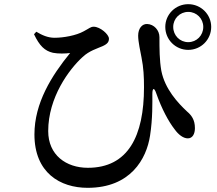

<svg xmlns="http://www.w3.org/2000/svg" viewBox="-20 -850 1040 920"><path d="M772 -721C772 -660 821 -611 882 -611C943 -611 992 -660 992 -721C992 -781 943 -830 882 -830C821 -830 772 -781 772 -721ZM810 -721C810 -761 842 -793 882 -793C922 -793 954 -761 954 -721C954 -680 922 -648 882 -648C842 -648 810 -680 810 -721ZM143 -686C169 -631 194 -606 234 -597C259 -592 294 -593 316 -596C227 -487 145 -356 145 -206C145 -22 268 50 400 50C606 50 682 -89 699 -200C712 -283 710 -361 710 -399C710 -430 719 -432 729 -402C755 -328 788 -267 817 -230C835 -205 858 -187 880 -187C903 -187 914 -209 914 -236C914 -277 897 -298 876 -316C832 -357 770 -424 753 -511C744 -562 744 -617 744 -672C744 -705 718 -734 685 -735C661 -736 642 -714 642 -679C642 -650 653 -602 658 -575C668 -525 670 -482 670 -432C670 -198 594 -46 401 -46C297 -46 211 -107 211 -222C211 -383 311 -518 376 -577C408 -607 445 -617 472 -629C496 -640 502 -650 502 -665C502 -685 460 -722 429 -722C414 -722 408 -714 381 -700C345 -680 285 -669 241 -669C210 -669 182 -681 154 -698Z"/></svg>

Font: Noto Serif CJK HK SemiBold
Style: Regular
Weight: 600
Designer: Ryoko NISHIZUKA 西塚涼子 (kana & ideographs); Frank Grießhammer (Latin, Greek & Cyrillic); Wenlong ZHANG 张文龙 (bopomofo); San
Foundry: Adobe
Version: Version 2.001;hotconv 1.1.0;makeotfexe 2.6.0